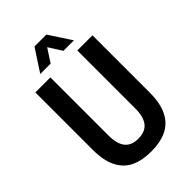

<svg xmlns="http://www.w3.org/2000/svg" viewBox="-258 -973 1084 1084"><g transform="rotate(-45 283.5 -431.0)"><path d="M283 12Q212 12 161.5 -11.5Q111 -35 83.5 -88.5Q56 -142 56 -230V-687H176V-224Q176 -157 202 -124Q228 -91 283 -91Q338 -91 364.5 -124Q391 -157 391 -224V-687H512V-230Q512 -142 484 -88.5Q456 -35 405 -11.5Q354 12 283 12ZM149 -741 236 -874H331L418 -741H334L260 -858H308L232 -741Z"/></g></svg>

Font: Archivo SemiBold Condensed
Style: Regular
Weight: 600
Width: 3
Version: Version 2.001